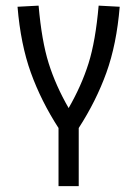

<svg xmlns="http://www.w3.org/2000/svg" viewBox="-20 -460 478 668"><path d="M183.6 -14.6Q123 -108.4 87.4 -207Q51.8 -305.7 41 -436.5L114.3 -440.4Q125 -317.4 149.4 -239.7Q173.8 -162.1 218.8 -84Q263.7 -162.1 288.1 -239.7Q312.5 -317.4 323.2 -440.4L396.5 -436.5Q385.7 -305.7 350.1 -207Q314.5 -108.4 253.9 -14.6V187.5H183.6Z"/></svg>

Font: Sudo Variable
Style: Regular
Weight: 400
Monospace: yes
Designer: Jens Kutilek
Foundry: Jens Kutilek
Version: Version 0.040